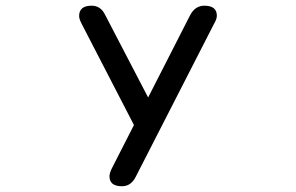

<svg xmlns="http://www.w3.org/2000/svg" viewBox="-20 -519 1040 674"><path d="M257.8 -462.9Q257.8 -499 301.8 -499Q334 -499 349.6 -465.8L500 -176.8L646.5 -463.9Q664.1 -499 697.3 -499Q741.2 -499 741.2 -463.9Q741.2 -452.1 731.4 -435.5L457 100.6Q440.4 134.8 408.2 134.8Q364.3 134.8 364.3 99.6Q364.3 88.9 373 71.3L450.2 -80.1L266.6 -435.5Q257.8 -452.1 257.8 -462.9Z"/></svg>

Font: FakePearl
Style: Regular
Weight: 400
Version: Version 1.2